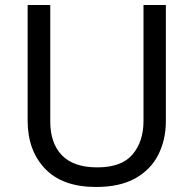

<svg xmlns="http://www.w3.org/2000/svg" viewBox="-20 -734 771 764"><path d="M640 -252Q640 -178 610 -118.5Q580 -59 518.5 -24.5Q457 10 362 10Q229 10 159.5 -62.5Q90 -135 90 -254V-714H180V-251Q180 -164 226.5 -116Q273 -68 367 -68Q464 -68 507.5 -119.5Q551 -171 551 -252V-714H640Z"/></svg>

Font: telugu115
Style: Regular
Weight: 400
Designer: Jelle Bosma - Monotype Design Team
Foundry: Monotype Imaging Inc.
Version: Version 2.003